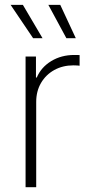

<svg xmlns="http://www.w3.org/2000/svg" viewBox="-20 -775 373 795"><path d="M85.9 0V-541H128.9V-454.1H132.3Q150.4 -496.6 192.1 -522Q233.9 -547.4 287.6 -547.4Q293.5 -547.4 298.8 -547.4Q304.2 -547.4 309.6 -546.9V-502.9Q306.6 -503.4 299.8 -503.9Q293 -504.4 284.2 -504.4Q239.7 -504.4 204.8 -485.1Q169.9 -465.8 149.9 -431.6Q129.9 -397.5 129.9 -353V0ZM254.9 -616.7 180.2 -754.9H229.5L293.9 -616.7ZM117.2 -616.7 23.9 -754.9H74.7L156.2 -616.7Z"/></svg>

Font: Inter 17pt ExtraLight
Style: Regular
Weight: 250
Version: Version 4.001;git-66647c0bb